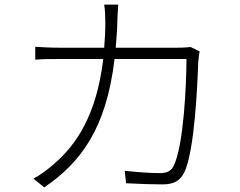

<svg xmlns="http://www.w3.org/2000/svg" viewBox="-20 -797 1040 833"><path d="M807 -593C794 -592 778 -590 750 -590H482C485 -625 488 -662 489 -701C490 -725 491 -755 493 -777H432C436 -754 437 -723 437 -700C437 -661 435 -625 432 -590H238C199 -590 164 -592 133 -594V-538C165 -541 196 -541 239 -541H428C399 -299 312 -168 210 -82C186 -61 151 -35 125 -22L172 16C330 -92 441 -238 477 -541H789C789 -435 777 -162 733 -77C722 -53 701 -46 674 -46C630 -46 577 -50 521 -56L527 -2C581 1 638 3 684 3C732 3 759 -10 779 -48C825 -141 837 -438 840 -527C841 -541 843 -556 846 -574Z"/></svg>

Font: Noto Sans T Chinese Light
Style: Regular
Weight: 300
Designer: Ryoko NISHIZUKA (kana & ideographs); Paul D. Hunt (Latin, Greek & Cyrillic); Wenlong ZHANG (bopomofo); Sandoll Communica
Foundry: Adobe Systems Incorporated
Version: Version 1.000;PS 1;hotconv 1.0.78;makeotf.lib2.5.61930